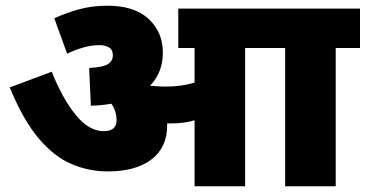

<svg xmlns="http://www.w3.org/2000/svg" viewBox="-20 -652 1280 672"><path d="M565 -212Q565 -136 510 -94Q455 -52 357 -52Q291 -52 230 -78Q169 -104 115 -168Q61 -232 14 -346L161 -401Q198 -308 244.5 -250.5Q291 -193 343 -193Q388 -193 388 -231Q388 -262 370 -289Q337 -283 298 -282L292 -414Q342 -417 358.5 -428Q375 -439 375 -458Q375 -478 361.5 -486Q348 -494 328 -494Q301 -494 272.5 -486Q244 -478 215 -464L170 -588Q209 -606 255 -619Q301 -632 356 -632Q451 -632 500.5 -585.5Q550 -539 550 -468Q550 -398 505 -352Q517 -351 531 -350Q545 -349 561 -349Q589 -349 613.5 -352.5Q638 -356 661 -363V-484H604V-622H1240V-484H1155V0H978V-484H838V0H661V-231Q641 -225 620.5 -222.5Q600 -220 578 -220Q571 -220 565 -220Q565 -217 565 -212Z"/></svg>

Font: Noto Sans Black
Style: Regular
Weight: 900
Designer: Monotype Design Team
Foundry: Monotype Imaging Inc.
Version: Version 2.007